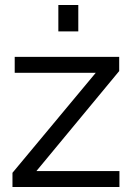

<svg xmlns="http://www.w3.org/2000/svg" viewBox="-20 -750 533 770"><path d="M30 -57 364 -458H39V-522H458V-465L126 -64H459V0H30ZM214 -624V-730H294V-624Z"/></svg>

Font: PTCRaleway Medium
Style: Regular
Weight: 500
Designer: Matt McInerney, Pablo Impallari, Rodrigo Fuenzalida
Foundry: Matt McInerney, Pablo Impallari, Rodrigo Fuenzalida
Version: Version 3.000g; ttfautohint (v1.5) -l 8 -r 28 -G 28 -x 14 -D